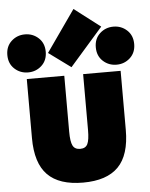

<svg xmlns="http://www.w3.org/2000/svg" viewBox="-123 -972 832 1066"><g transform="rotate(-5 292.5 -438.5)"><path d="M297 44Q164 44 99.5 -21.5Q35 -87 35 -227V-556H244V-244Q244 -189 255.5 -166.5Q267 -144 297 -144Q327 -144 338 -166.5Q349 -189 349 -244V-556H558V-227Q558 -87 493.5 -21.5Q429 44 297 44ZM165 -690 327 -921 472 -810 288 -600ZM121.5 -775Q153 -746 153 -698Q153 -650 121.5 -621Q90 -592 46 -592Q2 -592 -29.5 -621Q-61 -650 -61 -698Q-61 -746 -29.5 -775Q2 -804 46 -804Q90 -804 121.5 -775ZM614.5 -775Q646 -746 646 -698Q646 -650 614.5 -621Q583 -592 539 -592Q495 -592 463.5 -621Q432 -650 432 -698Q432 -746 463.5 -775Q495 -804 539 -804Q583 -804 614.5 -775Z"/></g></svg>

Font: Repo
Style: ExtraBlack
Weight: 1000
Designer: Stefan Peev
Foundry: Context Ltd
Version: Version 001.000